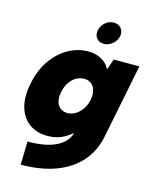

<svg xmlns="http://www.w3.org/2000/svg" viewBox="-131 -785 853 1070"><g transform="rotate(15 295.5 -249.5)"><path d="M443 -500H591L505 -71Q488 14 435 74.5Q382 135 296 167.5Q210 200 94 200L97 66Q204 66 265.5 34Q327 2 339 -59V-61L369 -80Q340 -45 295.5 -19Q251 7 195 7Q133 7 90 -24.5Q47 -56 30.5 -113.5Q14 -171 30 -250Q46 -330 85.5 -387.5Q125 -445 180 -476Q235 -507 297 -507Q327 -507 352 -497.5Q377 -488 394.5 -472.5Q412 -457 421 -437ZM207 -250Q197 -203 215 -174Q233 -145 271 -145Q293 -145 315 -157.5Q337 -170 353.5 -193.5Q370 -217 377 -250Q383 -284 376 -307Q369 -330 352 -342Q335 -354 313 -354Q288 -354 266 -341Q244 -328 228.5 -304.5Q213 -281 207 -250ZM366 -570Q339 -570 324.5 -588.5Q310 -607 315 -634Q320 -661 342 -680Q364 -699 391 -699Q419 -699 434 -680Q449 -661 444 -634Q438 -607 415.5 -588.5Q393 -570 366 -570Z"/></g></svg>

Font: Albert Sans Black
Style: Italic
Weight: 900
Italic angle: -11.25°
Designer: Andreas Rasmussen
Foundry: a.Foundry
Version: Version 1.025